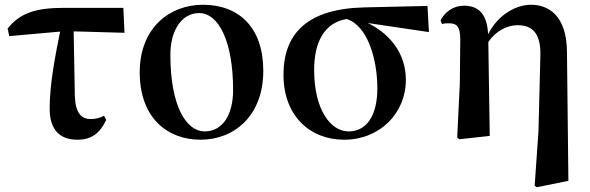

<svg xmlns="http://www.w3.org/2000/svg" viewBox="-20 -572 2483 808"><path d="M306 16C365 16 400 -11 427 -67L418 -85C401 -76 384 -71 362 -71C323 -71 298 -95 295 -166L290 -440L504 -434L499 -539H250C125 -539 63 -515 12 -452L19 -420L233 -439C213 -340 189 -220 189 -115C189 -20 237 16 306 16Z M824 16C964 16 1088 -83 1088 -274C1088 -458 984 -552 834 -552C692 -552 568 -453 568 -268C568 -76 684 16 824 16ZM841 -19C766 -19 697 -121 697 -342C697 -446 746 -517 818 -517C900 -517 961 -398 961 -193C961 -92 919 -19 841 -19Z M1428 16C1578 16 1688 -95 1688 -236C1688 -352 1615 -433 1528 -475L1785 -437L1779 -547L1516 -541C1273 -536 1173 -431 1173 -257C1173 -85 1284 16 1428 16ZM1439 -492C1525 -465 1568 -327 1568 -200C1568 -86 1523 -19 1447 -19C1371 -19 1302 -111 1302 -278C1302 -394 1345 -477 1439 -492Z M2230 210 2239 216 2372 189 2366 -353C2365 -509 2286 -552 2215 -552C2155 -552 2078 -514 2034 -428C2030 -518 1990 -548 1932 -548C1886 -548 1852 -520 1834 -487L1840 -471C1851 -474 1859 -474 1870 -474C1903 -474 1917 -459 1917 -405L1915 -219L1904 7L1913 14L2041 0L2035 -395C2068 -444 2117 -466 2158 -466C2216 -466 2258 -437 2254 -333L2246 -19Z"/></svg>

Font: Noto Serif CJK TC
Style: Bold
Weight: 700
Designer: Ryoko NISHIZUKA 西塚涼子 (kana & ideographs); Frank Grießhammer (Latin, Greek & Cyrillic); Wenlong ZHANG 张文龙 (bopomofo); San
Foundry: Adobe
Version: Version 2.001;hotconv 1.1.0;makeotfexe 2.6.0